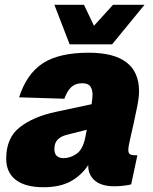

<svg xmlns="http://www.w3.org/2000/svg" viewBox="-20 -773 643 805"><path d="M350 -77Q350 -80 350 -81Q321 -37 276 -12.5Q231 12 162 12Q86 12 46 -19Q6 -50 6 -108Q6 -195 63 -239.5Q120 -284 214 -304L364 -336Q368 -364 368 -376Q368 -398 358.5 -411Q349 -424 324 -424Q296 -424 278.5 -407.5Q261 -391 250 -359L60 -365Q92 -464 160 -508Q228 -552 352 -552Q563 -552 563 -390Q563 -366 556 -330Q549 -294 540.5 -256Q532 -218 525 -187.5Q518 -157 518 -144Q518 -131 525 -126.5Q532 -122 544 -122H556L530 0Q520 3 499.5 5.5Q479 8 460 8Q405 8 377.5 -16Q350 -40 350 -77ZM208 -148Q208 -110 247 -110Q275 -110 301.5 -128.5Q328 -147 338 -199Q339 -205 340.5 -212.5Q342 -220 344 -229L261 -208Q236 -202 222 -188Q208 -174 208 -148ZM272 -587 208 -753H332L374 -665L454 -753H586L450 -587Z"/></svg>

Font: Geist Black
Style: Italic
Weight: 900
Italic angle: -12°
Designer: Basement.studio, Andrés Briganti, Mateo Zaragoza
Foundry: Basement.studio, Vercel, Andrés Briganti, Guido Ferreyra, Mateo Zaragoza
Version: Version 1.500; ttfautohint (v1.8.4.7-5d5b)